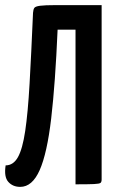

<svg xmlns="http://www.w3.org/2000/svg" viewBox="-20 -720 452 750"><path d="M59 10Q30 10 12.5 -9.5Q-5 -29 2 -74Q32 -74 50 -106Q68 -138 78.5 -208.5Q89 -279 95.5 -392.5Q102 -506 109 -670Q110 -683 114 -689Q118 -695 136.5 -697.5Q155 -700 197 -700H377V-19Q377 -9 372.5 -5.5Q368 -2 347 -1Q326 0 275 0V-604H205Q196 -394 180 -257.5Q164 -121 135 -55.5Q106 10 59 10Z"/></svg>

Font: Yanone Kaffeesatz SemiBold
Style: Regular
Weight: 600
Designer: Yanone (Cyrillic: Daniel Pouzeot, Huerta Tipografica, and Cyreal)
Foundry: Yanone
Version: Version 2.003